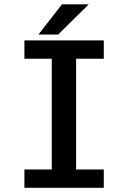

<svg xmlns="http://www.w3.org/2000/svg" viewBox="-20 -892 610 912"><path d="M162.5 -728 274.5 -871.5H401.5L256.5 -728ZM473 -613H341.5V-87H473V0H96V-87H226V-613H96V-700H473Z"/></svg>

Font: League Mono Narrow Medium
Style: Regular
Weight: 500
Width: 3
Designer: Tyler Finck
Foundry: The League of Moveable Type / Tyler Finck
Version: Version 2.210